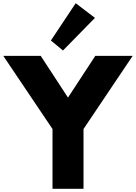

<svg xmlns="http://www.w3.org/2000/svg" viewBox="-40 -1172 843 1192"><path d="M286 0V-371L-19.5 -825H213L382 -566L551.5 -825H783.5L478.5 -371V0ZM351 -858.5 276 -920.5 430 -1152 549.5 -1061Z"/></svg>

Font: Spartan Thin ExtraBold
Style: Regular
Weight: 800
Version: Version 1.004